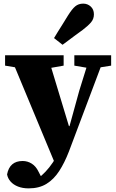

<svg xmlns="http://www.w3.org/2000/svg" viewBox="-20 -805 641 1059"><path d="M138 234Q105 234 79.5 224Q54 214 38.5 196.5Q23 179 19 157Q26 120 47.5 101.5Q69 83 105 83Q132 83 155 97.5Q178 112 192 141L216 187L180 186L191 178Q210 164 231 142Q252 120 271.5 91Q291 62 304 28L330 -40L346 -46L417 -304L478 -500H560L360 31Q336 93 306.5 138.5Q277 184 236.5 209Q196 234 138 234ZM285 101 35 -500H242L360 -110L388 -100ZM8 -443V-500H331V-443L240 -427H104ZM390 -443V-500H593V-443L499 -428H478ZM278 -595Q288 -612 299 -629.5Q310 -647 323.5 -668.5Q337 -690 354 -718Q377 -755 395 -770Q413 -785 439 -785Q463 -785 480.5 -769Q498 -753 498 -726Q498 -700 481.5 -681Q465 -662 436 -640Q411 -622 391.5 -607.5Q372 -593 356 -581Q340 -569 325 -558Z"/></svg>

Font: Source Serif 4 ExtraBold
Style: Regular
Weight: 800
Designer: Frank Grießhammer
Foundry: Adobe Systems Incorporated
Version: Version 4.004;hotconv 1.0.116;makeotfexe 2.5.65601